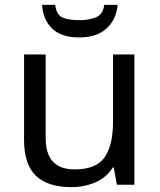

<svg xmlns="http://www.w3.org/2000/svg" viewBox="-20 -760 658 790"><path d="M533 -536V0H461L448 -71H444Q418 -29 372 -9.5Q326 10 274 10Q177 10 128 -36.5Q79 -83 79 -185V-536H168V-191Q168 -63 287 -63Q376 -63 410.5 -113Q445 -163 445 -257V-536ZM464 -740Q459 -680 418.5 -643Q378 -606 306 -606Q232 -606 194.5 -642.5Q157 -679 153 -740H207Q212 -699 237 -688Q262 -677 308 -677Q347 -677 375.5 -689Q404 -701 409 -740Z"/></svg>

Font: Noto Sans Ogham
Style: Regular
Weight: 400
Designer: Monotype Design Team
Foundry: Monotype Imaging Inc.
Version: Version 2.001; ttfautohint (v1.8.4.7-5d5b)